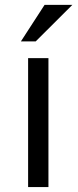

<svg xmlns="http://www.w3.org/2000/svg" viewBox="-20 -760 318 780"><path d="M176.8 -523.9V0H94.2V-523.9ZM161.1 -740.2H273.9L125 -591.8H64.9Z"/></svg>

Font: SolaimanLipiNormal
Style: Normal
Weight: 400
Designer: Solaiman Karim
Version: Version 1.6.1 ; ttfautohint (v1.5.65-e2d9)